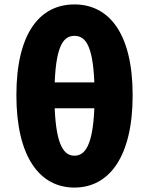

<svg xmlns="http://www.w3.org/2000/svg" viewBox="-20 -833 673 867"><path d="M316 14C473 14 579 -125 579 -403C579 -681 473 -813 316 -813C159 -813 54 -682 54 -403C54 -125 159 14 316 14ZM316 -130C271 -130 234 -172 227 -344H406C399 -172 362 -130 316 -130ZM227 -461C234 -636 271 -671 316 -671C362 -671 399 -636 406 -461Z"/></svg>

Font: Noto Sans CJK TC Black
Style: Regular
Weight: 900
Designer: Ryoko NISHIZUKA 西塚涼子 (kana, bopomofo & ideographs); Paul D. Hunt (Latin, Greek & Cyrillic); Sandoll Communications 산돌커뮤니
Foundry: Adobe
Version: Version 2.004;hotconv 1.0.118;makeotfexe 2.5.65603